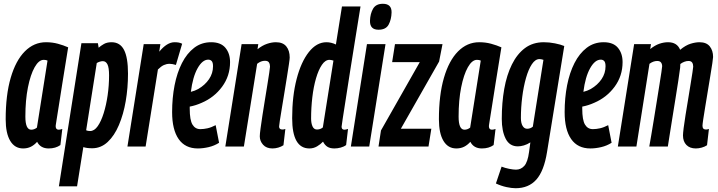

<svg xmlns="http://www.w3.org/2000/svg" viewBox="-20 -774 3792 1014"><path d="M237 10Q194 10 176 -25Q161 -8 143 1Q125 10 102 10Q58 10 34 -30Q10 -70 10 -144Q10 -272 36.5 -363Q63 -454 111 -502.5Q159 -551 223 -551Q256 -551 285.5 -543Q315 -535 340 -524Q321 -408 309 -332Q297 -256 290 -211.5Q283 -167 279.5 -145.5Q276 -124 275 -116.5Q274 -109 274 -108Q274 -89 290 -89Q298 -89 309 -93L299 -8Q274 10 237 10ZM175 -100 231 -454Q223 -458 211 -458Q185 -458 163 -419Q141 -380 127.5 -312.5Q114 -245 114 -158Q114 -89 145 -89Q161 -89 175 -100Z M291 210 410 -546H497L501 -522Q512 -532 528.5 -541.5Q545 -551 569 -551Q614 -551 635 -510.5Q656 -470 656 -385Q656 -310 644 -240Q632 -170 608 -113.5Q584 -57 548.5 -24Q513 9 467 9Q452 9 441 7.5Q430 6 420 3L387 210ZM456 -82Q478 -82 496 -107.5Q514 -133 527.5 -176Q541 -219 548.5 -271Q556 -323 556 -376Q556 -417 547.5 -434Q539 -451 523 -451Q515 -451 506 -448Q497 -445 491 -441L435 -86Q443 -82 456 -82Z M827 -541 821 -501Q862 -551 902 -551Q913 -551 922.5 -549.5Q932 -548 942 -543L909 -431Q900 -434 891 -435.5Q882 -437 875 -437Q860 -437 845.5 -430.5Q831 -424 814 -407L749 0H653L739 -541Z M1137 -20Q1112 -4 1082 3Q1052 10 1025 10Q958 10 923.5 -39.5Q889 -89 889 -182Q889 -257 902 -323.5Q915 -390 941 -441Q967 -492 1005.5 -521.5Q1044 -551 1095 -551Q1146 -551 1170.5 -521.5Q1195 -492 1195 -446Q1195 -373 1153 -316Q1111 -259 1045 -231Q1014 -217 982 -211Q982 -206 982 -200Q982 -140 996.5 -116Q1011 -92 1038 -92Q1056 -92 1076 -96.5Q1096 -101 1119 -113ZM1080 -459Q1049 -459 1023.5 -413.5Q998 -368 988 -289Q1009 -294 1027 -304Q1063 -325 1084 -356Q1105 -387 1105 -424Q1105 -444 1098 -451.5Q1091 -459 1080 -459Z M1256 -541H1344L1340 -514Q1365 -534 1390 -542.5Q1415 -551 1437 -551Q1474 -551 1492 -529Q1510 -507 1510 -470Q1510 -463 1506 -435.5Q1502 -408 1495.5 -368Q1489 -328 1482 -284.5Q1475 -241 1468.5 -202.5Q1462 -164 1458 -137.5Q1454 -111 1454 -106Q1454 -90 1471 -90Q1474 -90 1478 -90.5Q1482 -91 1487 -93L1477 -7Q1465 1 1449.5 5.5Q1434 10 1419 10Q1387 10 1369.5 -9.5Q1352 -29 1352 -54Q1352 -66 1356 -95.5Q1360 -125 1366 -164.5Q1372 -204 1379 -246Q1386 -288 1392 -326Q1398 -364 1402 -390Q1406 -416 1406 -422Q1406 -435 1400.5 -444Q1395 -453 1379 -453Q1358 -453 1338 -437L1268 0H1170Z M1746 10Q1723 10 1709 1Q1695 -8 1686 -26Q1673 -12 1654.5 -1Q1636 10 1614 10Q1523 10 1523 -150Q1523 -266 1546.5 -356.5Q1570 -447 1611 -499Q1652 -551 1704 -551Q1729 -551 1754 -539L1786 -740H1884Q1870 -652 1855.5 -563.5Q1841 -475 1828.5 -394.5Q1816 -314 1806 -250Q1796 -186 1790 -147.5Q1784 -109 1784 -105Q1784 -89 1799 -89Q1806 -89 1818 -93L1808 -8Q1796 1 1779 5.5Q1762 10 1746 10ZM1654 -90Q1672 -90 1685 -101L1741 -454Q1728 -458 1720 -458Q1698 -458 1680 -431.5Q1662 -405 1649 -360.5Q1636 -316 1629.5 -260.5Q1623 -205 1623 -148Q1623 -123 1630.5 -106.5Q1638 -90 1654 -90Z M2002 -754Q2049 -754 2048 -708Q2047 -671 2032.5 -644Q2018 -617 1979 -617Q1933 -617 1934 -664Q1935 -701 1950 -727.5Q1965 -754 2002 -754ZM1833 0 1918 -541H2016L1930 0Z M1979 0 1992 -85 2197 -446H2051L2066 -541H2317L2299 -449L2097 -94H2258L2243 0Z M2525 10Q2482 10 2464 -25Q2449 -8 2431 1Q2413 10 2390 10Q2346 10 2322 -30Q2298 -70 2298 -144Q2298 -272 2324.5 -363Q2351 -454 2399 -502.5Q2447 -551 2511 -551Q2544 -551 2573.5 -543Q2603 -535 2628 -524Q2609 -408 2597 -332Q2585 -256 2578 -211.5Q2571 -167 2567.5 -145.5Q2564 -124 2563 -116.5Q2562 -109 2562 -108Q2562 -89 2578 -89Q2586 -89 2597 -93L2587 -8Q2562 10 2525 10ZM2463 -100 2519 -454Q2511 -458 2499 -458Q2473 -458 2451 -419Q2429 -380 2415.5 -312.5Q2402 -245 2402 -158Q2402 -89 2433 -89Q2449 -89 2463 -100Z M2599 195 2629 106Q2646 113 2668.5 117.5Q2691 122 2705 122Q2731 122 2749 102Q2767 82 2774 29L2781 -22Q2764 -11 2746.5 -6Q2729 -1 2715 -1Q2671 -1 2650.5 -41.5Q2630 -82 2630 -146Q2630 -231 2643 -304.5Q2656 -378 2683.5 -433.5Q2711 -489 2752.5 -520Q2794 -551 2852 -551Q2881 -551 2911 -545Q2941 -539 2960 -531L2869 29Q2853 129 2812.5 174.5Q2772 220 2703 220Q2682 220 2654.5 214Q2627 208 2599 195ZM2850 -458Q2838 -462 2829 -462Q2807 -462 2789 -435Q2771 -408 2758 -362.5Q2745 -317 2738 -261.5Q2731 -206 2731 -151Q2731 -124 2740 -109Q2749 -94 2764 -94Q2781 -94 2794 -105Z M3210 -20Q3185 -4 3155 3Q3125 10 3098 10Q3031 10 2996.5 -39.5Q2962 -89 2962 -182Q2962 -257 2975 -323.5Q2988 -390 3014 -441Q3040 -492 3078.5 -521.5Q3117 -551 3168 -551Q3219 -551 3243.5 -521.5Q3268 -492 3268 -446Q3268 -373 3226 -316Q3184 -259 3118 -231Q3087 -217 3055 -211Q3055 -206 3055 -200Q3055 -140 3069.5 -116Q3084 -92 3111 -92Q3129 -92 3149 -96.5Q3169 -101 3192 -113ZM3153 -459Q3122 -459 3096.5 -413.5Q3071 -368 3061 -289Q3082 -294 3100 -304Q3136 -325 3157 -356Q3178 -387 3178 -424Q3178 -444 3171 -451.5Q3164 -459 3153 -459Z M3655 10Q3623 10 3605 -8.5Q3587 -27 3587 -59Q3587 -69 3590.5 -98Q3594 -127 3600.5 -166.5Q3607 -206 3614 -248.5Q3621 -291 3627 -328.5Q3633 -366 3637 -391.5Q3641 -417 3641 -422Q3641 -435 3635.5 -443.5Q3630 -452 3616 -452Q3605 -452 3593.5 -447.5Q3582 -443 3573 -436Q3573 -432 3572.5 -426.5Q3572 -421 3572 -416Q3569 -392 3562.5 -349Q3556 -306 3547.5 -254Q3539 -202 3531 -151.5Q3523 -101 3516.5 -60.5Q3510 -20 3507 0H3409Q3413 -22 3419.5 -60.5Q3426 -99 3433.5 -145Q3441 -191 3448.5 -238Q3456 -285 3462.5 -325.5Q3469 -366 3473 -392.5Q3477 -419 3477 -424Q3477 -436 3471 -444Q3465 -452 3451 -452Q3430 -452 3410 -437L3341 0H3243L3329 -541H3418L3414 -515Q3439 -535 3462.5 -543Q3486 -551 3508 -551Q3556 -551 3572 -511Q3601 -535 3627 -543Q3653 -551 3674 -551Q3711 -551 3728.5 -529Q3746 -507 3746 -473Q3746 -467 3742 -440Q3738 -413 3731.5 -374Q3725 -335 3718 -292Q3711 -249 3704.5 -210Q3698 -171 3694 -144Q3690 -117 3690 -110Q3690 -90 3708 -90Q3711 -90 3715 -90.5Q3719 -91 3724 -93L3714 -7Q3702 1 3686 5.5Q3670 10 3655 10Z"/></svg>

Font: Georama Extra Condensed SemiBold
Style: Italic
Weight: 600
Width: 2
Italic angle: -9°
Designer: Jean-Baptiste Levee
Foundry: Production Type
Version: Version 1.000